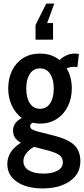

<svg xmlns="http://www.w3.org/2000/svg" viewBox="-20 -805 470 1075"><path d="M21 113Q21 42 97 -6Q53 -29 53 -74Q53 -119 102 -144Q66 -171 46 -214.5Q26 -258 26 -310Q26 -365 47.5 -409.5Q69 -454 109 -479.5Q149 -505 204 -505Q269 -505 313 -469Q354 -505 397 -505Q410 -505 422 -503L413 -429Q403 -431 393 -431Q374 -431 353 -422Q382 -375 382 -310Q382 -256 360.5 -211Q339 -166 298.5 -139.5Q258 -113 204 -113Q184 -113 162 -118Q149 -110 149 -99Q149 -88 158.5 -81.5Q168 -75 190 -69L281 -46Q360 -26 395 6.5Q430 39 430 98Q430 168 371.5 209Q313 250 219 250Q130 250 75.5 213.5Q21 177 21 113ZM281 -310Q281 -360 261 -391Q241 -422 204 -422Q167 -422 147 -391Q127 -360 127 -310Q127 -258 147 -227Q167 -196 204 -196Q241 -196 261 -227Q281 -258 281 -310ZM332 104Q332 79 314.5 65Q297 51 254 39L170 17Q111 53 111 97Q111 131 141.5 149Q172 167 223 167Q272 167 302 150.5Q332 134 332 104ZM284 -785 244 -676H277V-583H179V-665L239 -785Z"/></svg>

Font: Cabin Condensed SemiBold
Style: Regular
Weight: 600
Width: 3
Designer: Pablo Impallari
Foundry: Pablo Impallari. http://www.impallari.com Igino Marini. http://www.ikern.com
Version: Version 2.200